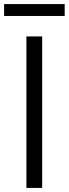

<svg xmlns="http://www.w3.org/2000/svg" viewBox="-39 -918 336 938"><path d="M-19 -840V-898H277V-840ZM90 0V-740H167V0Z"/></svg>

Font: Be Vietnam Pro Light
Style: Regular
Weight: 300
Designer: Lam Bao, Tony Le, Vietanh Nguyen
Foundry: Yellow Type Foundry
Version: Version 1.002; ttfautohint (v1.8.3)